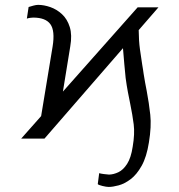

<svg xmlns="http://www.w3.org/2000/svg" viewBox="-20 -558 721 773"><path d="M159.1 0H65.3L145.6 -90.6L191.8 -370.7Q202.1 -434.3 182.7 -460.8Q163.4 -487.2 113.6 -487.2Q110.1 -487.2 101.6 -486.2Q93 -485.1 88.1 -483L95.2 -529.8Q104 -532.7 114.9 -535.5Q125.7 -538.4 133.5 -538.4Q156.6 -538.4 182.4 -529.5Q208.1 -520.6 229.4 -501.1Q250.7 -481.5 260.8 -449.4Q271 -417.3 262.8 -370.7L233.3 -189.3L534.1 -528.4H617.9L538.4 -436.8Q538.7 -393.8 543.5 -359Q548.3 -324.2 552.6 -297.6Q554.3 -287.3 555.8 -278.2Q557.2 -269.2 558.2 -261.4Q561.1 -242.5 564.3 -225.3Q567.5 -208.1 570.7 -191.8Q579.9 -143.1 585 -96.2Q590.2 -49.4 579.5 15.6Q570.3 73.9 550.4 109.4Q530.5 144.9 506 163.4Q481.5 181.8 457.9 188.2Q434.3 194.6 417.6 194.6Q408.4 194.6 392.4 190.7Q376.4 186.8 373.6 183.2L379.3 139.2Q386.4 141.3 398.3 142.8Q410.2 144.2 419 144.9Q437.1 144.5 456.7 135.3Q476.2 126.1 491.8 101.7Q507.5 77.4 514.2 32.7Q523.1 -19.2 518.3 -57.2Q513.5 -95.2 504.3 -139.9Q499.6 -161.9 494.9 -187.3Q490.1 -212.7 485.8 -244.3Q483.7 -268.8 480.6 -298.7Q477.6 -328.5 475.1 -364Z"/></svg>

Font: Inter Thin  BETA
Style: Italic
Weight: 100
Italic angle: -9.39999°
Designer: Rasmus Andersson
Foundry: rsms
Version: Version 3.011;git-f93a4a705